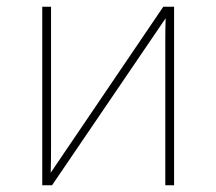

<svg xmlns="http://www.w3.org/2000/svg" viewBox="-20 -548 640 568"><path d="M105 -528H131V-114Q131 -68 130 -37L463 -528H495V0H469V-426Q469 -465 470 -494L134 0H105Z"/></svg>

Font: Noto Sans Mono UI Thin
Style: Regular
Weight: 250
Monospace: yes
Designer: Monotype Design team
Foundry: Monotype Imaging Inc.
Version: Version 1.000